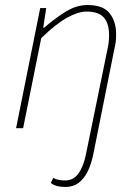

<svg xmlns="http://www.w3.org/2000/svg" viewBox="-20 -510 544 764"><path d="M240 234Q222 234 208 230.5Q194 227 182 218L192 198Q203 204 215 206Q227 208 240 208Q272 208 292 180.5Q312 153 322 104L406 -306Q411 -329 412.5 -342Q414 -355 414 -370Q414 -417 393 -440.5Q372 -464 324 -464Q291 -464 246 -439Q201 -414 144 -358L72 0H44L140 -478H164L152 -400H156Q201 -439 243 -464.5Q285 -490 328 -490Q390 -490 416 -457.5Q442 -425 442 -374Q442 -356 440.5 -343.5Q439 -331 434 -310L352 100Q344 141 329.5 171Q315 201 293 217.5Q271 234 240 234Z"/></svg>

Font: Source Sans 3 ExtraLight ExtraLight
Style: Italic
Weight: 250
Italic angle: -11°
Version: Version 3.052;hotconv 1.1.0;makeotfexe 2.6.0